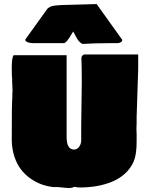

<svg xmlns="http://www.w3.org/2000/svg" viewBox="-20 -953 748 964"><path d="M106.9 -754.4 196.3 -878.9Q201.7 -885.3 208 -895.3Q214.4 -905.3 218 -909.2Q221.7 -913.1 230.5 -918Q239.3 -922.9 253.7 -924.8Q268.1 -926.8 292 -927.7L465.3 -932.6L594.2 -752.4Q594.2 -748 590.8 -744.4Q587.4 -740.7 581.3 -738.5Q575.2 -736.3 567.4 -736.3H534.2Q456.1 -736.3 393.6 -732.4Q382.3 -738.3 374.5 -748Q366.7 -757.8 358.6 -774.2Q350.6 -790.5 347.7 -794.9Q345.7 -793 336.9 -777.6Q328.1 -762.2 317.9 -749.3Q307.6 -736.3 299.8 -736.3H146.5Q130.9 -736.3 118.9 -741Q106.9 -745.6 106.9 -754.4ZM41 -557.6Q39.1 -567.4 39.1 -613.3Q39.1 -666 48.8 -675.8H314.5V-265.6Q314.5 -202.1 351.6 -202.1Q367.2 -202.1 377.4 -216.1Q387.7 -230 387.7 -249V-321.3Q390.6 -535.2 390.6 -537.1Q390.6 -622.1 388.7 -660.2Q388.7 -673.8 402.3 -679.7H673.8V-603.5Q667.5 -418.5 666 -365.2V-335Q666 -329.1 665.5 -319.3Q665 -309.6 665 -305.7Q665 -289.1 666 -282.2V-244.1Q666 -176.3 652.3 -146.5V-144.5Q636.7 -107.9 607.4 -81.3Q578.1 -54.7 540.5 -39.8Q502.9 -24.9 463.4 -18.3Q423.8 -11.7 379.9 -11.7Q366.2 -11.7 359.4 -14.6H347.7Q347.7 -9.8 333 -9.8V-8.8Q322.3 -8.3 270.5 -13.7H248Q217.3 -17.1 188.7 -27.3Q160.2 -37.6 133.3 -56.4Q106.4 -75.2 86.2 -101.1Q65.9 -127 53.2 -164.1Q40.5 -201.2 39.1 -245.1Q39.6 -270.5 39.3 -315.4Q39.1 -360.4 39.6 -397.2Q40 -434.1 42 -468.8V-482.4Q42 -484.9 42.5 -490.2Q43 -495.6 43 -498Q43 -505.4 42 -520Q41 -534.7 41 -542V-558.6Z"/></svg>

Font: Bowlby One SC
Style: Regular
Weight: 400
Width: 1
Version: Version 1.2